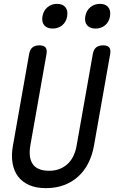

<svg xmlns="http://www.w3.org/2000/svg" viewBox="-20 -965 640 995"><path d="M131 -685Q135 -708 148 -719Q161 -730 184 -730Q207 -730 216 -719Q225 -708 221 -685L137 -210Q132 -180 135 -156Q138 -132 149.5 -115Q161 -98 182 -89Q203 -80 234 -80Q265 -80 289 -89.5Q313 -99 331 -116Q349 -133 360.5 -157Q372 -181 377 -210L461 -685Q465 -708 478 -719Q491 -730 514 -730Q537 -730 546 -719Q555 -708 551 -685L467 -210Q458 -160 437.5 -119.5Q417 -79 385 -50Q353 -21 311 -5.5Q269 10 218 10Q167 10 131 -6Q95 -22 73.5 -50.5Q52 -79 45 -120Q38 -161 47 -210ZM475 -817Q446 -817 431.5 -834Q417 -851 422 -880Q427 -910 448 -927.5Q469 -945 498 -945Q527 -945 541 -927.5Q555 -910 550 -880Q545 -851 524.5 -834Q504 -817 475 -817ZM253 -817Q224 -817 209.5 -834Q195 -851 200 -880Q205 -910 226 -927.5Q247 -945 276 -945Q305 -945 319 -927.5Q333 -910 328 -880Q323 -851 302.5 -834Q282 -817 253 -817Z"/></svg>

Font: Maple Mono Normal NL
Style: Italic
Weight: 400
Italic angle: -10°
Monospace: yes
Designer: subframe7536
Version: Version 7.000